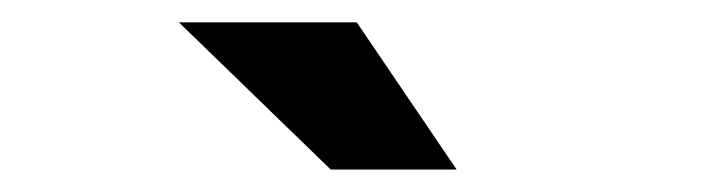

<svg xmlns="http://www.w3.org/2000/svg" viewBox="-20 -758 640 170"><path d="M272.8 -607.9 138.4 -738.2H295.9L384.3 -607.9Z"/></svg>

Font: Red Hat Display VF
Style: Regular
Weight: 300
Designer: Pentagram, MCKL
Foundry: Pentagram, MCKL
Version: Version 1.023